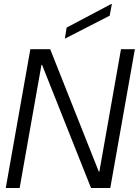

<svg xmlns="http://www.w3.org/2000/svg" viewBox="-20 -948 700 968"><path d="M9 0 133 -700H233L478 -83H481L590 -700H660L536 0H439L192 -621H189L79 0ZM307 -753 316 -809 541 -928H544L533 -869Z"/></svg>

Font: DM Sans 36pt Light
Style: Italic
Weight: 300
Italic angle: -10°
Designer: Colophon Foundry, Jonny Pinhorn
Foundry: Colophon Foundry
Version: Version 4.004;gftools[0.9.30]